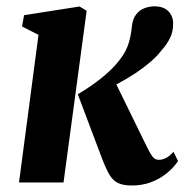

<svg xmlns="http://www.w3.org/2000/svg" viewBox="-20 -576 582 606"><path d="M40 0 101.5 -466 49.5 -492.5 56 -528 231 -555.5 253.5 -542 180.5 0ZM396 9.5Q369.5 9.5 353 1.8Q336.5 -6 325.5 -24.5Q314.5 -43 302.5 -74.5L225.5 -278.5Q258.5 -298 286.2 -318.8Q314 -339.5 335.5 -361.5Q357 -383.5 371.5 -407Q382.5 -425.5 388.2 -447Q394 -468.5 396 -490.5Q398.5 -516 409.5 -530.2Q420.5 -544.5 436.2 -550.2Q452 -556 467 -556Q496.5 -556 511.5 -540.5Q526.5 -525 526.5 -501.5Q526.5 -475 516.2 -455Q506 -435 490.5 -418Q476 -398.5 454.2 -380Q432.5 -361.5 406.8 -344.5Q381 -327.5 353.8 -313Q326.5 -298.5 300.5 -287L335 -334.5L438 -124Q452.5 -93.5 460.8 -82.5Q469 -71.5 481 -71.5Q492 -71.5 503.8 -77.2Q515.5 -83 527.5 -97L542 -67.5Q526.5 -45 504.2 -27.5Q482 -10 454.8 -0.2Q427.5 9.5 396 9.5Z"/></svg>

Font: Merriweather 48pt ExtraBold
Style: Italic
Weight: 800
Italic angle: -7.8°
Version: Version 2.101